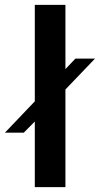

<svg xmlns="http://www.w3.org/2000/svg" viewBox="-70 -770 438 790"><path d="M320.8 -528.8 200.2 -402.8 199.2 -401.9V0H73.2V-270L27.8 -224.1H-49.8L73.2 -353V-750H199.2V-485.8L200.2 -486.8L240.2 -528.8Z"/></svg>

Font: Oakes Grotesk
Style: SemiBold
Weight: 600
Designer: Samuel Oakes
Foundry: Samuel Oakes
Version: Version 1.0 | wf-rip DC20170320